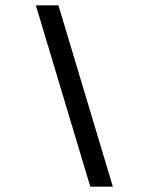

<svg xmlns="http://www.w3.org/2000/svg" viewBox="-20 -703 560 723"><path d="M405 0 200 -683H115L320 0Z"/></svg>

Font: Ropa Sans
Style: Italic
Weight: 400
Designer: Botio Nikoltchev
Foundry: Botjo Nikoltchev
Version: Version 1.002